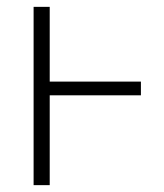

<svg xmlns="http://www.w3.org/2000/svg" viewBox="-20 -540 479 560"><path d="M391 -302V-262H125V0H78V-520H125V-302Z"/></svg>

Font: Mplus 1p Light
Style: Regular
Weight: 300
Version: Version 1.061